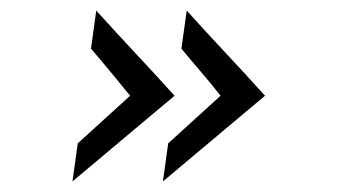

<svg xmlns="http://www.w3.org/2000/svg" viewBox="-20 -420 641 363"><path d="M127 -149 117 -77 310 -239Q273 -280 236 -319.5Q199 -359 162 -400L152 -328Q171 -306 189.5 -283.5Q208 -261 226 -239Q201 -216 176.5 -194Q152 -172 127 -149ZM298 -149 288 -77 481 -239Q444 -280 407 -319.5Q370 -359 333 -400L323 -328Q342 -305 360.5 -283.5Q379 -262 397 -239Q372 -216 347.5 -194Q323 -172 298 -149Z"/></svg>

Font: Josefin Slab Thin SemiBold
Style: Italic
Weight: 600
Italic angle: -12°
Version: Version 2.000